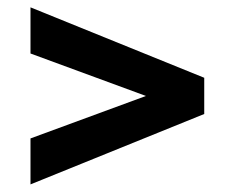

<svg xmlns="http://www.w3.org/2000/svg" viewBox="-20 -584 637 510"><path d="M61 -94.2 522.5 -281.2V-377.4L61 -564.5V-441.9L367.7 -329.1L61 -216.3Z"/></svg>

Font: Roboto Flex
Style: wght 600 wdth 140 opsz 13.0 GRAD 0.00 slnt 0.00 XTRA 468 XOPQ 96 YOPQ 79 YTLC 514 YTUC 712 YTAS 750 YTDE -203.00 YTFI 738
Weight: 600
Width: 8
Designer: Berlow after Robertson
Foundry: Google
Version: Version 3.100